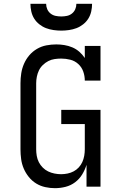

<svg xmlns="http://www.w3.org/2000/svg" viewBox="-20 -975 640 1003"><path d="M267 8Q242 8 216.5 2.5Q191 -3 169 -16.5Q147 -30 130.5 -50.5Q114 -71 104 -94.5Q94 -118 90.5 -143.5Q87 -169 87 -195V-540Q87 -566 91 -592Q95 -618 105.5 -642Q116 -666 133 -686Q150 -706 173 -719.5Q196 -733 222 -738Q248 -743 274 -743Q295 -743 316.5 -739.5Q338 -736 358 -727.5Q378 -719 394.5 -704.5Q411 -690 423 -672V-735H505V-554H423Q423 -578 415 -601Q407 -624 389 -640.5Q371 -657 347.5 -663Q324 -669 300 -669Q283 -669 265.5 -666.5Q248 -664 232.5 -656Q217 -648 204 -635.5Q191 -623 183.5 -607.5Q176 -592 172.5 -574.5Q169 -557 169 -540V-195Q169 -178 172 -160.5Q175 -143 183 -127.5Q191 -112 203.5 -99.5Q216 -87 231.5 -79.5Q247 -72 264.5 -68.5Q282 -65 299 -65Q316 -65 333 -68.5Q350 -72 365 -80Q380 -88 391.5 -100.5Q403 -113 410 -128.5Q417 -144 420 -161Q423 -178 423 -195V-327H300V-401H505V0H432V-114Q424 -88 409.5 -64Q395 -40 372.5 -23Q350 -6 322.5 1Q295 8 267 8ZM300 -815Q280 -815 259.5 -818Q239 -821 220.5 -828Q202 -835 185.5 -848Q169 -861 158.5 -878Q148 -895 143.5 -915Q139 -935 139 -955H221Q221 -940 227 -926.5Q233 -913 244.5 -904Q256 -895 270.5 -892Q285 -889 300 -889Q315 -889 329.5 -892Q344 -895 355.5 -904Q367 -913 373 -926.5Q379 -940 379 -955H461Q461 -935 456.5 -915Q452 -895 441.5 -878Q431 -861 414.5 -848Q398 -835 379.5 -828Q361 -821 340.5 -818Q320 -815 300 -815Z"/></svg>

Font: Iosevka Slab Extended
Style: Regular
Weight: 400
Width: 7
Monospace: yes
Designer: Belleve Invis
Foundry: Belleve Invis
Version: Version 11.1.1; ttfautohint (v1.8.3)